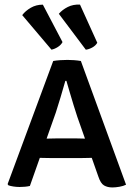

<svg xmlns="http://www.w3.org/2000/svg" viewBox="-20 -812 584 839"><path d="M212.5 -545.5Q225.6 -547.9 243.6 -549.1Q261.6 -550.2 274.8 -550.2Q287.2 -550.2 303.6 -549.1Q319.9 -547.9 333.4 -545.5L530.8 -4.9Q519.1 1.1 502 4.1Q485 7.1 470.8 7.1Q449.7 7.1 434.7 -1.7Q419.6 -10.4 409.5 -41.2L317.8 -301.6Q310.6 -323.1 302 -351.2Q293.5 -379.3 285.1 -407.5Q276.7 -435.7 270.2 -458.6H265.5Q256.3 -425.8 244.5 -386.4Q232.7 -347.1 224 -320.5L110.6 0.6Q100.9 2.9 89.1 4Q77.2 5.1 65.5 5.1Q51.9 5.1 38.7 3Q25.6 1 16.8 -2.2L13.2 -7.5ZM206.5 -121.3Q202.1 -121.3 189.6 -121.5Q177.2 -121.8 164.8 -122Q152.4 -122.3 147.4 -122.3H102.9L136.5 -206.2H175.6Q180.5 -206.2 191.3 -206.4Q202 -206.7 212.8 -206.9Q223.6 -207.2 228 -207.2H312.1Q316.8 -207.2 326.4 -206.9Q335.9 -206.7 345.4 -206.4Q355 -206.2 360 -206.2H401.4L432.4 -122.3H386.1Q381.5 -122.3 370 -122Q358.5 -121.8 346.8 -121.5Q335.2 -121.3 330.8 -121.3ZM167.3 -791.6 253.2 -628.1Q246.5 -615.3 232.5 -606.5Q218.5 -597.6 204.9 -595L77.1 -745.9Q91.1 -764.6 114.7 -778.2Q138.2 -791.8 167.3 -791.6ZM329.6 -791.8 405.1 -625.1Q398 -612.6 383.4 -604.5Q368.8 -596.5 355 -594.8L237.1 -751.7Q252.5 -769.6 276.3 -781.6Q300.1 -793.5 329.6 -791.8Z"/></svg>

Font: Signika SC
Style: Regular
Weight: 300
Designer: Anna Giedryś
Foundry: Anna Giedryś
Version: Version 2.000